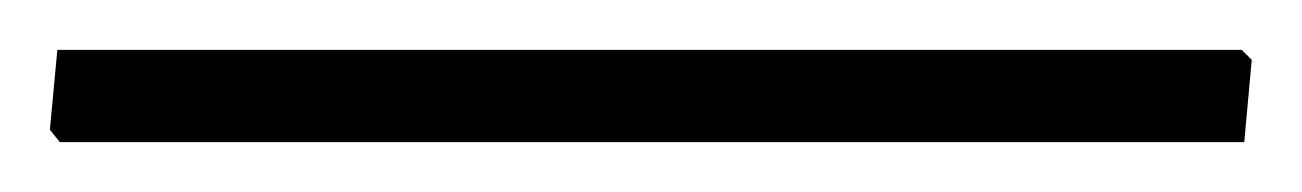

<svg xmlns="http://www.w3.org/2000/svg" viewBox="-35 67 522 77"><path d="M463 87 467 91 464 124H-11L-15 119L-12 87Z"/></svg>

Font: Alegreya Sans Light
Style: Regular
Weight: 300
Designer: Juan Pablo del Peral
Foundry: Huerta Tipografica
Version: Version 2.007